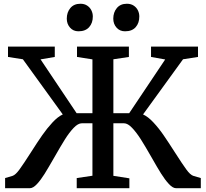

<svg xmlns="http://www.w3.org/2000/svg" viewBox="-20 -988 1081 1008"><path d="M6.8 0ZM402.3 -968.3H402.8Q422.9 -968.3 437.5 -958.7Q452.1 -949.2 459.7 -933.8Q467.3 -918.5 467.3 -901.4Q467.3 -867.2 448 -845.5Q428.7 -823.7 392.1 -823.7H391.6Q364.7 -823.7 347.7 -843Q330.6 -862.3 330.6 -890.1Q330.6 -923.3 349.4 -945.8Q368.2 -968.3 402.3 -968.3ZM646 -968.3H646.5Q667 -968.3 681.6 -958.7Q696.3 -949.2 703.9 -933.8Q711.4 -918.5 711.4 -901.4Q711.4 -867.2 692.4 -845.5Q673.3 -823.7 636.7 -823.7H636.2Q608.9 -823.7 591.8 -843Q574.7 -862.3 574.7 -890.1Q574.7 -923.3 593.5 -945.8Q612.3 -968.3 646 -968.3ZM774.9 -163.1Q741.2 -222.2 719 -257.1Q696.8 -292 673.8 -316.4Q650.9 -340.8 630.9 -340.8H575.2V-64.9L659.2 -51.8V0H382.8V-53.2L465.3 -65.4V-340.8H409.7Q389.6 -340.8 366.5 -316.4Q343.3 -292 320.8 -256.1Q298.3 -220.2 265.6 -162.6Q233.4 -106.4 213.9 -75Q194.3 -43.5 174.1 -21.7Q153.8 0 137.2 0H6.8V-53.2L46.4 -64.9Q61.5 -69.8 82.5 -98.6Q103.5 -127.4 141.6 -187Q176.3 -241.7 201.7 -278.1Q227.1 -314.5 255.4 -345Q283.7 -375.5 309.6 -387.2L100.1 -676.8L22 -689V-743.2H267.6V-689L192.9 -676.3L382.3 -393.6H465.3V-676.3L384.3 -689V-743.2H656.7V-689L575.2 -676.8V-393.6H658.2L847.2 -675.8L772.9 -689V-743.2H1019.5V-689L940.9 -676.8L731 -387.2Q757.3 -375.5 785.6 -345Q814 -314.5 838.6 -278.6Q863.3 -242.7 898.9 -187Q937 -127.4 958 -98.6Q979 -69.8 994.6 -64.9L1034.2 -53.2V0H903.8Q887.2 0 866.7 -22Q846.2 -43.9 825.7 -76.7Q805.2 -109.4 774.9 -163.1Z"/></svg>

Font: Merriweather
Style: Regular
Weight: 400
Designer: Eben Sorkin
Foundry: Eben Sorkin
Version: Version 1.584; ttfautohint (v1.6)